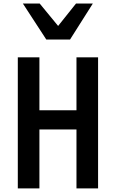

<svg xmlns="http://www.w3.org/2000/svg" viewBox="-20 -1042 640 1062"><path d="M78.5 -725H198V-432H403V-725H522.5V0H403V-326H198V0H78.5ZM106.5 -1022.5H199.5L301.5 -898.5L400.5 -1022.5H493.5L367.5 -823.5H236Z"/></svg>

Font: JuliaMono SemiBold
Style: Regular
Weight: 600
Monospace: yes
Designer: cormullion
Foundry: corm
Version: Version 0.055; ttfautohint (v1.8.4)